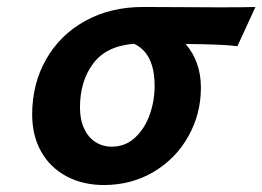

<svg xmlns="http://www.w3.org/2000/svg" viewBox="-20 -513 745 545"><path d="M506.8 -388.2Q550.3 -337.9 550.3 -264.2Q550.3 -189.9 514.9 -126.5Q479.5 -63 416.5 -25.4Q353.5 12.2 274.9 12.2Q215.3 12.2 168.9 -12.5Q122.6 -37.1 96.9 -82.5Q71.3 -127.9 71.3 -188Q71.3 -274.9 110.8 -344.5Q150.4 -414.1 221.9 -453.6Q293.5 -493.2 386.2 -493.2L604 -492.2Q678.2 -492.2 705.1 -493.2L653.8 -381.8Q616.2 -387.2 506.8 -388.2ZM297.4 -96.7Q335 -96.7 362.5 -121.6Q390.1 -146.5 404.5 -186.3Q418.9 -226.1 418.9 -269Q418.9 -361.8 360.4 -388.7Q282.2 -382.8 244.6 -332.8Q207 -282.7 207 -207.5Q207 -173.8 218.5 -148.7Q230 -123.5 250.5 -110.1Q271 -96.7 297.4 -96.7Z"/></svg>

Font: Lesson One
Style: Bold Italic
Weight: 700
Italic angle: -14°
Designer: But Ko, Victor Gaultney, Annie Olsen, Julie Remington, Don Collingsworth, Eric Hays, Becca Hirsbrunner
Version: Version 1.100